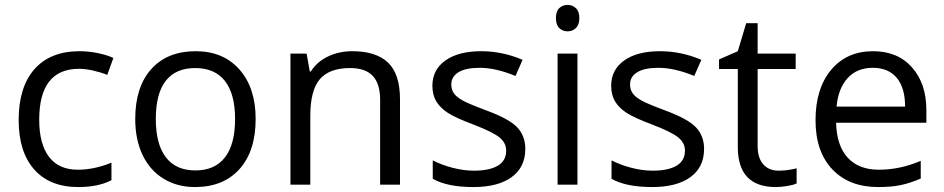

<svg xmlns="http://www.w3.org/2000/svg" viewBox="-20 -754 3855 784"><path d="M299.8 9.8Q183.6 9.8 119.9 -61.8Q56.2 -133.3 56.2 -264.2Q56.2 -398.4 120.8 -471.7Q185.5 -544.9 305.2 -544.9Q343.8 -544.9 382.3 -536.6Q420.9 -528.3 442.9 -517.1L418 -448.2Q391.1 -459 359.4 -466.1Q327.6 -473.1 303.2 -473.1Q140.1 -473.1 140.1 -265.1Q140.1 -166.5 179.9 -113.8Q219.7 -61 297.9 -61Q364.7 -61 435.1 -89.8V-18.1Q381.3 9.8 299.8 9.8Z M1023.9 -268.1Q1023.9 -137.2 958 -63.7Q892.1 9.8 775.9 9.8Q704.1 9.8 648.4 -23.9Q592.8 -57.6 562.5 -120.6Q532.2 -183.6 532.2 -268.1Q532.2 -398.9 597.7 -471.9Q663.1 -544.9 779.3 -544.9Q891.6 -544.9 957.8 -470.2Q1023.9 -395.5 1023.9 -268.1ZM616.2 -268.1Q616.2 -165.5 657.2 -111.8Q698.2 -58.1 777.8 -58.1Q857.4 -58.1 898.7 -111.6Q939.9 -165 939.9 -268.1Q939.9 -370.1 898.7 -423.1Q857.4 -476.1 776.9 -476.1Q697.3 -476.1 656.7 -423.8Q616.2 -371.6 616.2 -268.1Z M1532.2 0V-346.2Q1532.2 -411.6 1502.4 -443.8Q1472.7 -476.1 1409.2 -476.1Q1325.2 -476.1 1286.1 -430.7Q1247.1 -385.3 1247.1 -280.8V0H1166V-535.2H1231.9L1245.1 -461.9H1249Q1273.9 -501.5 1318.8 -523.2Q1363.8 -544.9 1418.9 -544.9Q1515.6 -544.9 1564.5 -498.3Q1613.3 -451.7 1613.3 -349.1V0Z M2125 -146Q2125 -71.3 2069.3 -30.8Q2013.7 9.8 1913.1 9.8Q1806.6 9.8 1747.1 -23.9V-99.1Q1785.6 -79.6 1829.8 -68.4Q1874 -57.1 1915 -57.1Q1978.5 -57.1 2012.7 -77.4Q2046.9 -97.7 2046.9 -139.2Q2046.9 -170.4 2019.8 -192.6Q1992.7 -214.8 1914.1 -245.1Q1839.4 -272.9 1807.9 -293.7Q1776.4 -314.5 1761 -340.8Q1745.6 -367.2 1745.6 -403.8Q1745.6 -469.2 1798.8 -507.1Q1852.1 -544.9 1944.8 -544.9Q2031.2 -544.9 2113.8 -509.8L2085 -443.8Q2004.4 -477.1 1939 -477.1Q1881.3 -477.1 1852.1 -459Q1822.8 -440.9 1822.8 -409.2Q1822.8 -387.7 1833.7 -372.6Q1844.7 -357.4 1869.1 -343.8Q1893.6 -330.1 1962.9 -304.2Q2058.1 -269.5 2091.6 -234.4Q2125 -199.2 2125 -146Z M2337.9 0H2256.8V-535.2H2337.9ZM2250 -680.2Q2250 -708 2263.7 -720.9Q2277.3 -733.9 2297.9 -733.9Q2317.4 -733.9 2331.5 -720.7Q2345.7 -707.5 2345.7 -680.2Q2345.7 -652.8 2331.5 -639.4Q2317.4 -626 2297.9 -626Q2277.3 -626 2263.7 -639.4Q2250 -652.8 2250 -680.2Z M2855 -146Q2855 -71.3 2799.3 -30.8Q2743.7 9.8 2643.1 9.8Q2536.6 9.8 2477.1 -23.9V-99.1Q2515.6 -79.6 2559.8 -68.4Q2604 -57.1 2645 -57.1Q2708.5 -57.1 2742.7 -77.4Q2776.9 -97.7 2776.9 -139.2Q2776.9 -170.4 2749.8 -192.6Q2722.7 -214.8 2644 -245.1Q2569.3 -272.9 2537.8 -293.7Q2506.3 -314.5 2491 -340.8Q2475.6 -367.2 2475.6 -403.8Q2475.6 -469.2 2528.8 -507.1Q2582 -544.9 2674.8 -544.9Q2761.2 -544.9 2843.8 -509.8L2814.9 -443.8Q2734.4 -477.1 2668.9 -477.1Q2611.3 -477.1 2582 -459Q2552.7 -440.9 2552.7 -409.2Q2552.7 -387.7 2563.7 -372.6Q2574.7 -357.4 2599.1 -343.8Q2623.5 -330.1 2692.9 -304.2Q2788.1 -269.5 2821.5 -234.4Q2855 -199.2 2855 -146Z M3159.7 -57.1Q3181.2 -57.1 3201.2 -60.3Q3221.2 -63.5 3232.9 -66.9V-4.9Q3219.7 1.5 3194.1 5.6Q3168.5 9.8 3147.9 9.8Q2992.7 9.8 2992.7 -153.8V-472.2H2916V-511.2L2992.7 -544.9L3026.9 -659.2H3073.7V-535.2H3229V-472.2H3073.7V-157.2Q3073.7 -108.9 3096.7 -83Q3119.6 -57.1 3159.7 -57.1Z M3565.9 9.8Q3447.3 9.8 3378.7 -62.5Q3310.1 -134.8 3310.1 -263.2Q3310.1 -392.6 3373.8 -468.8Q3437.5 -544.9 3544.9 -544.9Q3645.5 -544.9 3704.1 -478.8Q3762.7 -412.6 3762.7 -304.2V-252.9H3394Q3396.5 -158.7 3441.7 -109.9Q3486.8 -61 3568.8 -61Q3655.3 -61 3739.7 -97.2V-24.9Q3696.8 -6.3 3658.4 1.7Q3620.1 9.8 3565.9 9.8ZM3543.9 -477.1Q3479.5 -477.1 3441.2 -435.1Q3402.8 -393.1 3396 -318.8H3675.8Q3675.8 -395.5 3641.6 -436.3Q3607.4 -477.1 3543.9 -477.1Z"/></svg>

Font: f0_57812 
Style: Regular
Weight: 400
Foundry: Ascender Corporation
Version: Version 1.10